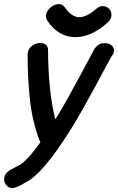

<svg xmlns="http://www.w3.org/2000/svg" viewBox="-76 -743 589 959"><path d="M14 188Q17 188 30.5 180.5Q44 173 58 164.5Q72 156 77 153Q164 91 301 -135Q340 -200 403 -317Q465 -434 481 -461Q498 -483 492.5 -499.5Q487 -516 469 -523.5Q451 -531 430 -525.5Q409 -520 395 -497L318 -354Q255 -236 216 -172L200 -147Q165 -289 164 -489Q165 -513 150 -522Q135 -531 114.5 -527.5Q94 -524 78 -509Q62 -494 62 -469Q62 -346 74 -240.5Q86 -135 121 -42Q123 -37 126 -33Q67 50 29 77Q23 81 17 84L1 92Q-9 97 -21 104Q-46 117 -52.5 135.5Q-59 154 -51.5 171Q-44 188 -26.5 194.5Q-9 201 14 188ZM289 -558Q372 -552 458 -627Q479 -645 480.5 -664.5Q482 -684 470.5 -697.5Q459 -711 440 -712.5Q421 -714 400 -695Q354 -656 317 -657Q280 -660 249 -705Q237 -723 217.5 -722.5Q198 -722 180.5 -709Q163 -696 156 -677Q149 -658 161 -639Q211 -564 289 -558Z"/></svg>

Font: Balsamiq Sans
Style: Italic
Weight: 400
Italic angle: -12°
Designer: Michael Angeles
Foundry: Balsamiq SRL
Version: Version 1.020; ttfautohint (v1.8.4.7-5d5b);gftools[0.9.26]